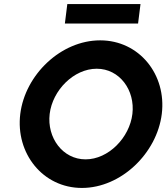

<svg xmlns="http://www.w3.org/2000/svg" viewBox="-20 -914 821 947"><path d="M673 -894H312L300 -798H661ZM225 -352C239 -469 344 -575 457 -575C570 -575 647 -469 633 -352C619 -235 515 -128 402 -128C289 -128 211 -235 225 -352ZM80 -352C56 -158 191 13 384 13C577 13 754 -158 778 -352C802 -546 667 -715 474 -715C281 -715 104 -546 80 -352Z"/></svg>

Font: Bluebird
Style: Obl
Weight: 400
Designer: Jasper
Foundry: Cannot Into Space Fonts
Version: Version 0.98